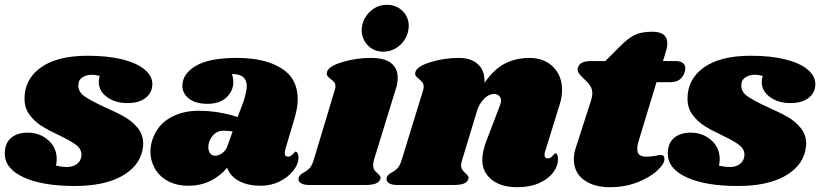

<svg xmlns="http://www.w3.org/2000/svg" viewBox="-36 -770 3413 799"><path d="M598 -420Q598 -385 570.5 -363Q543 -341 494 -341Q444 -341 409.5 -366Q375 -391 375 -429Q375 -442 379 -454Q361 -459 347 -459Q322 -459 305.5 -447Q289 -435 290 -413Q290 -387 316 -369Q342 -351 400 -324Q450 -302 482.5 -283.5Q515 -265 537.5 -237Q560 -209 560 -171Q560 -163 556 -141Q540 -74 467 -35Q394 4 275 4Q141 4 62.5 -32Q-16 -68 -16 -131Q-16 -174 10 -196Q36 -218 79 -218Q129 -218 164.5 -187Q200 -156 200 -108Q200 -95 197 -81Q221 -75 243 -75Q269 -75 286 -89Q303 -103 303 -128Q302 -151 280 -167.5Q258 -184 210 -207Q165 -228 136 -246.5Q107 -265 86.5 -293Q66 -321 66 -359Q66 -441 134.5 -489.5Q203 -538 329 -538Q412 -538 472.5 -523Q533 -508 565.5 -481Q598 -454 598 -420Z M1203 -357Q1203 -324 1191 -282L1150 -144Q1149 -140 1149 -134Q1149 -118 1162 -118Q1174 -118 1182.5 -128.5Q1191 -139 1194 -139Q1199 -139 1202.5 -132Q1206 -125 1206 -116Q1207 -89 1185.5 -61Q1164 -33 1128 -15Q1092 3 1049 3Q997 3 960 -16Q923 -35 909 -72Q879 -36 838 -16.5Q797 3 750 3Q697 3 661 -17.5Q625 -38 607.5 -70.5Q590 -103 590 -139Q590 -155 593 -170Q609 -239 662.5 -274Q716 -309 790 -309Q873 -309 953 -283L978 -349Q991 -391 991 -414Q990 -438 975 -450Q960 -462 929 -462Q935 -446 935 -429Q935 -392 907 -365Q879 -338 827 -338Q778 -338 750.5 -359.5Q723 -381 723 -413Q723 -463 779 -496Q835 -529 950 -529Q1065 -529 1134 -486.5Q1203 -444 1203 -357ZM831 -158Q831 -142 838.5 -132Q846 -122 860 -122Q873 -122 888.5 -132.5Q904 -143 911 -164L932 -223Q915 -226 894 -226Q866 -226 848.5 -204.5Q831 -183 831 -158Z M1619 -447Q1619 -424 1612 -403L1520 -104Q1517 -92 1517 -83Q1517 -70 1522 -62.5Q1527 -55 1536 -48Q1543 -41 1546 -36.5Q1549 -32 1547 -25Q1542 -12 1527 -6Q1512 0 1481 0H1253Q1227 0 1215 -8.5Q1203 -17 1207 -31Q1211 -43 1228 -52Q1243 -60 1253 -71Q1263 -82 1270 -106L1357 -395Q1360 -404 1360 -410Q1360 -421 1355 -427.5Q1350 -434 1340 -441Q1330 -449 1326 -455Q1322 -461 1325 -471Q1331 -494 1388 -511.5Q1445 -529 1507 -529Q1565 -529 1592 -507Q1619 -485 1619 -447ZM1665 -662Q1665 -636 1651.5 -611Q1638 -586 1613.5 -570.5Q1589 -555 1559 -555Q1521 -555 1495.5 -580.5Q1470 -606 1469 -644Q1469 -669 1482 -693.5Q1495 -718 1519 -734Q1543 -750 1574 -750Q1613 -750 1639 -724.5Q1665 -699 1665 -662Z M2232 -138Q2230 -134 2230 -126Q2230 -119 2233.5 -115Q2237 -111 2243 -111Q2255 -111 2263.5 -121.5Q2272 -132 2275 -132Q2280 -132 2283 -125.5Q2286 -119 2286 -110Q2287 -81 2267 -53.5Q2247 -26 2208.5 -8.5Q2170 9 2116 9Q2050 9 2011 -21.5Q1972 -52 1971 -103Q1971 -140 1989 -186L2044 -330Q2049 -343 2049 -351Q2049 -364 2040.5 -371.5Q2032 -379 2020 -379Q1998 -379 1978 -358.5Q1958 -338 1949 -308L1887 -104Q1883 -93 1883 -83Q1883 -71 1888 -63.5Q1893 -56 1902 -48Q1909 -42 1912 -37Q1915 -32 1913 -25Q1909 -12 1894 -6Q1879 0 1847 0H1619Q1593 0 1581.5 -8.5Q1570 -17 1573 -31Q1577 -43 1594 -52Q1609 -60 1619 -71Q1629 -82 1636 -106L1725 -395Q1727 -400 1727 -409Q1727 -420 1722.5 -426Q1718 -432 1708 -441Q1698 -449 1694 -455Q1690 -461 1693 -471Q1699 -494 1756 -511.5Q1813 -529 1875 -529Q1925 -529 1954 -501.5Q1983 -474 1980 -425Q2021 -484 2067 -506.5Q2113 -529 2167 -529Q2228 -529 2265.5 -492Q2303 -455 2303 -396Q2303 -365 2293 -335Z M2816 -486Q2816 -482 2814 -472Q2801 -428 2754 -428H2696L2621 -181Q2616 -166 2616 -150Q2616 -132 2626 -125Q2636 -118 2654 -118Q2670 -118 2694 -122Q2706 -125 2715 -125Q2722 -125 2725.5 -120.5Q2729 -116 2729 -109Q2730 -89 2699.5 -60.5Q2669 -32 2617 -11.5Q2565 9 2502 9Q2434 9 2393 -22Q2352 -53 2352 -107Q2352 -132 2360 -155L2424 -353Q2429 -370 2429 -380Q2429 -400 2419.5 -414Q2410 -428 2393 -443Q2378 -457 2372 -466.5Q2366 -476 2369 -489Q2373 -502 2386 -509Q2399 -516 2427 -516H2483L2546 -579Q2579 -612 2606.5 -625Q2634 -638 2678 -638Q2741 -638 2741 -590Q2741 -575 2737 -562L2723 -516H2776Q2795 -516 2805.5 -508Q2816 -500 2816 -486Z M3357 -420Q3357 -385 3329.5 -363Q3302 -341 3253 -341Q3203 -341 3168.5 -366Q3134 -391 3134 -429Q3134 -442 3138 -454Q3120 -459 3106 -459Q3081 -459 3064.5 -447Q3048 -435 3049 -413Q3049 -387 3075 -369Q3101 -351 3159 -324Q3209 -302 3241.5 -283.5Q3274 -265 3296.5 -237Q3319 -209 3319 -171Q3319 -163 3315 -141Q3299 -74 3226 -35Q3153 4 3034 4Q2900 4 2821.5 -32Q2743 -68 2743 -131Q2743 -174 2769 -196Q2795 -218 2838 -218Q2888 -218 2923.5 -187Q2959 -156 2959 -108Q2959 -95 2956 -81Q2980 -75 3002 -75Q3028 -75 3045 -89Q3062 -103 3062 -128Q3061 -151 3039 -167.5Q3017 -184 2969 -207Q2924 -228 2895 -246.5Q2866 -265 2845.5 -293Q2825 -321 2825 -359Q2825 -441 2893.5 -489.5Q2962 -538 3088 -538Q3171 -538 3231.5 -523Q3292 -508 3324.5 -481Q3357 -454 3357 -420Z"/></svg>

Font: Shrikhand
Style: Regular
Weight: 400
Italic angle: -14°
Designer: Jonny Pinhorn
Foundry: Jonny Pinhorn
Version: Version 1.001;PS 1.001;hotconv 1.0.88;makeotf.lib2.5.647800